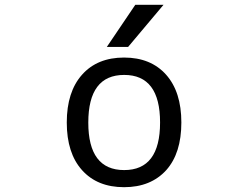

<svg xmlns="http://www.w3.org/2000/svg" viewBox="-20 -778 1040 810"><path d="M352.5 -260.7Q352.5 -60.5 503.9 -60.5Q655.3 -60.5 655.3 -261.2Q655.3 -461.9 503.9 -461.9Q352.5 -461.9 352.5 -260.7ZM681.6 -60.5Q616.2 11.7 503.4 11.7Q390.6 11.7 326.2 -60.1Q261.7 -131.8 261.7 -261.2Q261.7 -390.6 326.2 -462.9Q390.6 -535.2 503.4 -535.2Q616.2 -535.2 680.7 -462.9Q745.1 -390.6 745.1 -261.2Q745.1 -131.8 681.6 -60.5ZM550.8 -757.8H669.9L520.5 -580.1H430.7Z"/></svg>

Font: GenEi Gothic M Regular
Style: Regular
Weight: 400
Designer: o_tamon (Modified); [Source Han Sans]
Ryoko NISHIZUKA  (kana & ideographs); Paul D. Hunt (Latin, Greek & Cyrillic); Wenl
Version: Version 1.1a;Original Version 1.004